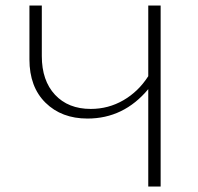

<svg xmlns="http://www.w3.org/2000/svg" viewBox="-20 -678 721 698"><path d="M519 -658H564V0H519V-354Q430 -247 298 -247Q204 -247 145.5 -304.5Q87 -362 87 -462V-658H132V-474Q132 -385 180 -333.5Q228 -282 310 -282Q374 -282 428.5 -313.5Q483 -345 519 -401Z"/></svg>

Font: EauTestSC Light
Style: Regular
Weight: 300
Designer: Christian Thalmann (Catharsis Fonts)
Version: Version 0.001;PS 000.001;hotconv 1.0.88;makeotf.lib2.5.64775